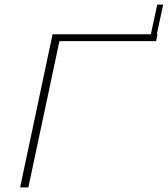

<svg xmlns="http://www.w3.org/2000/svg" viewBox="-20 -820 734 840"><path d="M68 0H104L240 -640H663L669 -670H666L694 -800H668L640 -670H210Z"/></svg>

Font: LT Wave Text Thin Italic
Style: Regular
Weight: 100
Designer: Daniel Lyons
Version: Version 2.5 (Glyphs App)